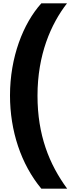

<svg xmlns="http://www.w3.org/2000/svg" viewBox="-20 -906 482 1152"><path d="M40 -333C40 -121 106 79 228 226H383C275 79 205 -96 205 -332C205 -577 285 -761 382 -886H228C119 -765 40 -563 40 -333Z"/></svg>

Font: Noto Sans Kannada UI SemiCondensed Black
Style: Regular
Weight: 900
Width: 4
Designer: Jelle Bosma - Monotype Design Team
Foundry: Monotype Imaging Inc.
Version: Version 2.005